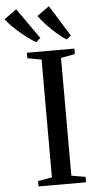

<svg xmlns="http://www.w3.org/2000/svg" viewBox="-142 -1026 526 1063"><g transform="rotate(-5 121.0 -494.5)"><path d="M106 -43.5V-698L28 -712.5V-743H292V-712.5L214 -698V-43.5L292 -30V0H28V-30ZM83.5 -797.5Q65.5 -807.5 42.8 -824.2Q20 -841 -3.2 -861Q-26.5 -881 -46.5 -901.2Q-66.5 -921.5 -78.5 -938.5L-10 -988L109.5 -818L84.5 -797.5ZM253.5 -797.5Q230 -812 201.2 -836.8Q172.5 -861.5 146.5 -889.5Q120.5 -917.5 104 -940.5L172 -989L279 -816.5L254.5 -797.5Z"/></g></svg>

Font: Merriweather 96pt
Style: Regular
Weight: 400
Version: Version 2.100